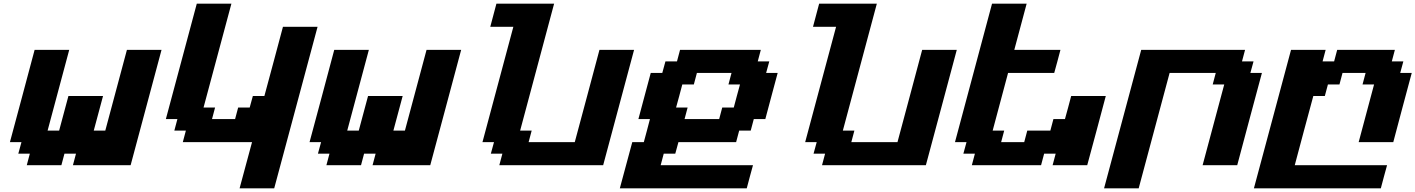

<svg xmlns="http://www.w3.org/2000/svg" viewBox="-20 -895 7667 1040"><path d="M375 0H687.5Q715.3 -104 771.2 -312.3Q827.1 -520.5 855 -625H667.5L550.3 -187.5H487.8L538.1 -375H350.6L300.3 -187.5H237.8L355 -625H167.5Q145.5 -542 100.8 -375Q56.2 -208 33.7 -125H96.2L79.1 -62.5H141.6L125 0H312.5L329.1 -62.5H391.6Z M1277.8 125H1465.3Q1504.4 -20.5 1582.8 -312.5Q1661.1 -604.5 1700.2 -750H1512.7Q1496.1 -687.5 1462.6 -562.5Q1429.2 -437.5 1412.1 -375H1349.6L1332.5 -312.5H1270L1253.4 -250H1128.4L1145 -312.5H1082.5L1233.4 -875H1045.9Q1018.1 -771 962.2 -562.5Q906.2 -354 878.4 -250H940.9L924.3 -187.5H986.8L970.2 -125H1345.2Q1334 -83.5 1311.5 -0.2Q1289.1 83 1277.8 125Z M1998 0H2310.5Q2338.4 -104 2394.3 -312.3Q2450.2 -520.5 2478 -625H2290.5L2173.3 -187.5H2110.8L2161.1 -375H1973.6L1923.3 -187.5H1860.8L1978 -625H1790.5Q1768.6 -542 1723.9 -375Q1679.2 -208 1656.7 -125H1719.2L1702.1 -62.5H1764.6L1748 0H1935.5L1952.1 -62.5H2014.6Z M2684.6 0H3247.1Q3274.9 -104 3330.8 -312.3Q3386.7 -520.5 3414.6 -625H3227.1Q3205.1 -542 3160.4 -375.2Q3115.7 -208.5 3093.3 -125H2843.3L2859.9 -187.5H2797.4L2981.4 -875H2668.9Q2663.6 -854 2652.3 -812.5Q2641.1 -771 2635.7 -750H2760.7Q2732.9 -646 2677 -437.5Q2621.1 -229 2593.3 -125H2655.8L2638.7 -62.5H2701.2Z M3337.4 125H4024.9Q4030.3 104 4041.5 62.5Q4052.7 21 4058.6 0H3558.6L3575.2 -62.5H3637.7L3654.8 -125H3967.3L3983.9 -187.5H4046.4L4063 -250H4125.5Q4136.7 -292 4158.9 -375.2Q4181.2 -458.5 4192.4 -500H4129.9L4147 -562.5H4084.5L4101.1 -625H3663.6L3647 -562.5H3584.5L3567.4 -500H3504.9Q3493.7 -458 3471.4 -375Q3449.2 -292 3438 -250H3500.5Q3495.1 -229 3484.1 -187.3Q3473.1 -145.5 3467.3 -125H3404.8Q3393.6 -83.5 3371.1 0Q3348.6 83.5 3337.4 125ZM3875.5 -250H3688L3704.6 -312.5H3642.1Q3647.9 -333 3659.2 -375Q3670.4 -417 3675.8 -437.5H3738.3L3754.9 -500H3942.4L3925.8 -437.5H3988.3Q3982.4 -417 3971.2 -375Q3960 -333 3954.6 -312.5H3892.1Z M4432.6 0H4995.1Q5022.9 -104 5078.9 -312.3Q5134.8 -520.5 5162.6 -625H4975.1Q4953.1 -542 4908.4 -375.2Q4863.8 -208.5 4841.3 -125H4591.3L4607.9 -187.5H4545.4L4729.5 -875H4417Q4411.6 -854 4400.4 -812.5Q4389.2 -771 4383.8 -750H4508.8Q4481 -646 4425 -437.5Q4369.1 -229 4341.3 -125H4403.8L4386.7 -62.5H4449.2Z M5681.6 0H5869.1Q5886.2 -62.5 5919.7 -187.5Q5953.1 -312.5 5969.7 -375H5782.2Q5776.9 -354 5765.6 -312.3Q5754.4 -270.5 5748.5 -250H5686L5669.4 -187.5H5544.4L5527.8 -125H5402.8L5419.4 -187.5H5356.9L5440.4 -500H5690.4Q5696.3 -520.5 5707.5 -562.3Q5718.8 -604 5724.1 -625H5474.1Q5485.4 -667 5507.6 -750Q5529.8 -833 5541 -875H5353.5L5152.8 -125H5215.3L5198.2 -62.5H5260.7L5244.1 0H5619.1L5635.7 -62.5H5698.2Z M5960.4 125H6147.9Q6175.8 20.5 6231.7 -187.7Q6287.6 -396 6315.4 -500H6565.4L6548.8 -437.5H6611.3L6494.1 0H6681.6Q6703.6 -83 6748.3 -250Q6793 -417 6815.4 -500H6752.9L6770 -562.5H6707.5L6724.1 -625H6161.6Q6127.9 -500 6061 -250Q5994.1 0 5960.4 125Z M6772 125H7459.5Q7464.8 104 7476.1 62.5Q7487.3 21 7493.2 0H6993.2Q7009.8 -62.5 7043.2 -187.5Q7076.7 -312.5 7093.8 -375H7156.2L7172.9 -437.5H7235.4L7252 -500H7377L7360.4 -437.5H7422.9L7339.4 -125H7526.9Q7543.5 -187.5 7576.7 -312.5Q7609.9 -437.5 7627 -500H7564.5L7581.5 -562.5H7519L7535.6 -625H7223.1L7206.5 -562.5H7144L7160.6 -625H6973.1Q6939.5 -500 6872.6 -250Q6805.7 0 6772 125Z"/></svg>

Font: Faithful 32x
Style: SemiboldOblique
Weight: 400
Foundry: Faithful Resource Pack
Version: Version 1.0; January 27, 2023